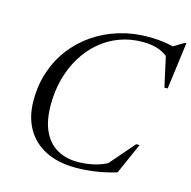

<svg xmlns="http://www.w3.org/2000/svg" viewBox="-107 -829 942 945"><g transform="rotate(15 364.0 -356.5)"><path d="M532 -66 496 -38 618 -179H635L565.5 -21.5Q516.5 -6 463 2Q409.5 10 359 10Q270 10 206 -22.2Q142 -54.5 108 -114.5Q74 -174.5 74 -257.5Q74 -337 97.5 -405.8Q121 -474.5 163.8 -529.5Q206.5 -584.5 264.8 -623.8Q323 -663 392.8 -684Q462.5 -705 539.5 -705Q566 -705 590.8 -703Q615.5 -701 640.2 -696.5Q665 -692 689.5 -684L650.5 -680.5L720.5 -723H728L696.5 -484H680L643 -651.5L666.5 -620Q633 -650.5 599 -662Q565 -673.5 520 -673.5Q456 -673.5 401 -652.8Q346 -632 302 -594.2Q258 -556.5 226.5 -504.5Q195 -452.5 178.2 -390.2Q161.5 -328 161.5 -258.5Q161.5 -178 186.2 -125Q211 -72 256 -46Q301 -20 362 -20Q403 -20 446 -29.8Q489 -39.5 532 -66Z"/></g></svg>

Font: Newsreader 48pt
Style: Italic
Weight: 400
Italic angle: -17°
Version: Version 1.003